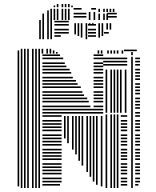

<svg xmlns="http://www.w3.org/2000/svg" viewBox="-20 -940 780 960"><path d="M76 -8H68V-672H76ZM92 0H84V-672H92ZM108 0H100V-672H108ZM124 0H116V-672H124ZM148 0H140V-672H148ZM164 0H156V-672H164ZM180 0H172V-672H180ZM280 -12H192V-20H280ZM288 -28H192V-36H288ZM288 -44H192V-52H288ZM288 -68H192V-76H288ZM288 -84H192V-92H288ZM288 -100H192V-108H288ZM288 -116H192V-124H288ZM288 -140H192V-148H288ZM288 -156H192V-164H288ZM288 -172H192V-180H288ZM288 -188H192V-196H288ZM288 -212H192V-220H288ZM288 -228H192V-236H288ZM288 -244H192V-252H288ZM288 -260H192V-268H288ZM288 -284H192V-292H288ZM288 -300H192V-308H288ZM288 -316H192V-324H288ZM288 -332H192V-340H288ZM288 -356H192V-364H288ZM288 -372H192V-380H288ZM288 -388H192V-396H288ZM288 -404H192V-412H288ZM288 -428H192V-436H288ZM288 -444H192V-452H288ZM288 -460H192V-468H288ZM288 -476H192V-484H288ZM288 -500H192V-508H288ZM288 -516H192V-524H288ZM288 -532H192V-540H288ZM288 -548H192V-556H288ZM288 -572H192V-580H288ZM288 -588H192V-596H288ZM288 -604H192V-612H288ZM288 -620H192V-628H288ZM288 -644H192V-652H288ZM280 -660H192V-668H280ZM308 -248H300V-360H308ZM324 -224H316V-360H324ZM348 -192H340V-360H348ZM364 -168H356V-360H364ZM380 -136H372V-360H380ZM396 -112H388V-360H396ZM420 -80H412V-360H420ZM436 -56H428V-360H436ZM452 -32H444V-360H452ZM468 -16H460V-360H468ZM492 -8H484V-360H492ZM496 -372H288V-380H496ZM496 -388H288V-396H496ZM432 -404H288V-412H432ZM496 -404H448V-412H496ZM424 -428H288V-436H424ZM496 -428H448V-436H496ZM416 -444H288V-452H416ZM496 -444H448V-452H496ZM400 -460H288V-468H400ZM496 -460H448V-468H496ZM392 -476H288V-484H392ZM496 -476H448V-484H496ZM384 -500H288V-508H384ZM496 -500H448V-508H496ZM368 -516H288V-524H368ZM496 -516H448V-524H496ZM360 -532H288V-540H360ZM496 -532H448V-540H496ZM344 -548H288V-556H344ZM496 -548H448V-556H496ZM336 -572H288V-580H336ZM496 -572H448V-580H496ZM328 -588H288V-596H328ZM496 -588H448V-596H496ZM312 -604H288V-612H312ZM496 -604H448V-612H496ZM304 -620H288V-628H304ZM496 -620H448V-628H496ZM296 -644H288V-652H296ZM496 -644H448V-652H496ZM496 -660H448V-668H496ZM516 0H508V-368H516ZM540 0H532V-368H540ZM556 0H548V-368H556ZM572 0H564V-368H572ZM616 -12H584V-20H616ZM616 -28H584V-36H616ZM616 -44H584V-52H616ZM616 -68H584V-76H616ZM616 -84H584V-92H616ZM616 -100H584V-108H616ZM616 -116H584V-124H616ZM616 -140H584V-148H616ZM616 -156H584V-164H616ZM616 -172H584V-180H616ZM616 -188H584V-196H616ZM616 -212H584V-220H616ZM616 -228H584V-236H616ZM616 -244H584V-252H616ZM616 -260H584V-268H616ZM616 -284H584V-292H616ZM616 -300H584V-308H616ZM616 -316H584V-324H616ZM616 -332H584V-340H616ZM616 -356H584V-364H616ZM516 -376H508V-592H516ZM540 -376H532V-592H540ZM556 -376H548V-592H556ZM572 -376H564V-592H572ZM588 -376H580V-592H588ZM612 -376H604V-592H612ZM616 -612H496V-620H616ZM616 -628H496V-636H616ZM616 -644H496V-652H616ZM644 0H636V-360H644ZM672 -12H656V-20H672ZM680 -28H656V-36H680ZM680 -44H656V-52H680ZM680 -68H656V-76H680ZM680 -84H656V-92H680ZM680 -100H656V-108H680ZM680 -116H656V-124H680ZM680 -140H656V-148H680ZM680 -156H656V-164H680ZM680 -172H656V-180H680ZM680 -188H656V-196H680ZM680 -212H656V-220H680ZM680 -228H656V-236H680ZM680 -244H656V-252H680ZM680 -260H656V-268H680ZM680 -284H656V-292H680ZM680 -300H656V-308H680ZM680 -316H656V-324H680ZM680 -332H656V-340H680ZM680 -356H656V-364H680ZM644 -360H636V-656H644ZM680 -372H656V-380H680ZM680 -396H656V-404H680ZM680 -412H656V-420H680ZM680 -428H656V-436H680ZM680 -444H656V-452H680ZM680 -468H656V-476H680ZM680 -484H656V-492H680ZM680 -500H656V-508H680ZM680 -516H656V-524H680ZM680 -540H656V-548H680ZM680 -556H656V-564H680ZM680 -572H656V-580H680ZM680 -588H656V-596H680ZM680 -612H656V-620H680ZM680 -628H656V-636H680ZM680 -644H656V-652H680ZM644 -664H636V-680H644ZM76 -672H68V-688H76ZM92 -672H84V-696H92ZM108 -672H100V-696H108ZM124 -672H116V-696H124ZM148 -672H140V-696H148ZM164 -672H156V-696H164ZM180 -672H172V-696H180ZM196 -672H188V-696H196ZM220 -672H212V-696H220ZM236 -672H228V-696H236ZM252 -672H244V-688H252ZM268 -672H260V-680H268ZM476 -672H468V-688H476ZM492 -672H484V-688H492ZM524 -672H516V-688H524ZM540 -672H532V-688H540ZM556 -672H548V-688H556ZM572 -672H564V-688H572ZM596 -672H588V-688H596ZM664 -684H600V-692H664ZM184 -744H176V-840H184ZM200 -744H192V-840H200ZM224 -744H216V-840H224ZM240 -744H232V-840H240ZM284 -756H252V-764H284ZM324 -772H252V-780H324ZM324 -788H252V-796H324ZM324 -812H252V-820H324ZM324 -828H252V-836H324ZM360 -768H352V-816H360ZM376 -760H368V-816H376ZM392 -752H384V-816H392ZM416 -744H408V-816H416ZM460 -756H420V-764H460ZM460 -772H420V-780H460ZM460 -788H420V-796H460ZM460 -812H420V-820H460ZM360 -816H352V-824H360ZM376 -816H368V-824H376ZM392 -816H384V-824H392ZM416 -816H408V-824H416ZM432 -816H424V-824H432ZM448 -816H440V-824H448ZM480 -752H472V-792H480ZM496 -760H488V-792H496ZM524 -772H500V-780H524ZM480 -792H472V-824H480ZM496 -792H488V-824H496ZM520 -792H512V-824H520ZM536 -792H528V-824H536ZM200 -840H192V-872H200ZM224 -840H216V-888H224ZM240 -840H232V-896H240ZM256 -840H248V-896H256ZM272 -840H264V-896H272ZM296 -840H288V-896H296ZM312 -840H304V-896H312ZM328 -840H320V-896H328ZM412 -852H348V-860H412ZM412 -868H348V-876H412ZM388 -892H348V-900H388ZM432 -840H424V-880H432ZM456 -840H448V-880H456ZM460 -892H436V-900H460ZM480 -840H472V-872H480ZM504 -840H496V-872H504ZM520 -840H512V-872H520ZM564 -852H516V-860H564ZM564 -868H516V-876H564ZM480 -880H472V-896H480ZM504 -880H496V-896H504ZM520 -880H512V-896H520ZM536 -880H528V-896H536ZM552 -880H544V-896H552ZM256 -904H248V-912H256ZM272 -904H264V-920H272ZM296 -904H288V-920H296ZM312 -904H304V-920H312ZM328 -904H320V-920H328ZM344 -904H336V-912H344Z"/></svg>

Font: Rubik Lines
Style: Regular
Weight: 400
Designer: Hubert and Fischer, NaN
Foundry: Hubert and Fischer, NaN
Version: Version 2.201